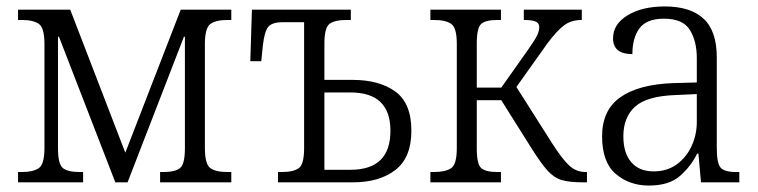

<svg xmlns="http://www.w3.org/2000/svg" viewBox="-20 -566 2354 596"><path d="M36 0V-32H46Q84 -32 101 -44.5Q118 -57 118 -107V-429Q118 -479 101 -491.5Q84 -504 47 -504H36V-536H198L369 -92L541 -536H698V-504H686Q650 -504 633 -491.5Q616 -479 616 -429V-107Q616 -57 632.5 -44.5Q649 -32 687 -32H698V0H477V-32H487Q523 -32 538.5 -44Q554 -56 554 -106V-452H551L376 0H338L163 -452H160V-106Q160 -56 175.5 -44Q191 -32 228 -32H238V0Z M843 0V-32H854Q891 -32 907.5 -44Q924 -56 924 -106V-497H857Q825 -497 813 -483Q801 -469 796 -425L791 -376H757L762 -536H1069V-504H1056Q1019 -504 1003 -492Q987 -480 987 -431V-318H1075Q1157 -318 1207 -282Q1257 -246 1257 -160Q1257 -77 1207.5 -38.5Q1158 0 1075 0ZM987 -39H1068Q1192 -39 1192 -160Q1192 -279 1068 -279H987Z M1316 0V-32H1326Q1363 -32 1380.5 -44Q1398 -56 1398 -106V-430Q1398 -480 1380.5 -492Q1363 -504 1327 -504H1316V-536H1535V-504H1524Q1488 -504 1474 -492Q1460 -480 1460 -431V-294H1536L1618 -410Q1640 -441 1647 -455.5Q1654 -470 1654 -482Q1654 -493 1644 -498.5Q1634 -504 1606 -504V-536H1786V-504Q1753 -504 1730.5 -487Q1708 -470 1679 -431L1583 -296L1694 -121Q1724 -74 1746 -53Q1768 -32 1798 -32H1802V0H1790Q1748 0 1724 -7Q1700 -14 1680 -36Q1660 -58 1631 -104L1536 -255H1460V-105Q1460 -56 1474 -44Q1488 -32 1524 -32H1535V0Z M1994 10Q1934 10 1891.5 -26Q1849 -62 1849 -143Q1849 -224 1905.5 -264Q1962 -304 2069 -308L2143 -310V-386Q2143 -438 2121.5 -473Q2100 -508 2041 -508Q1987 -508 1965 -478Q1943 -448 1943 -398Q1883 -398 1883 -447Q1883 -491 1928 -518.5Q1973 -546 2044 -546Q2123 -546 2164 -508Q2205 -470 2205 -388V-107Q2205 -59 2217 -45.5Q2229 -32 2265 -32H2275V0H2156L2148 -89H2144Q2125 -50 2091 -20Q2057 10 1994 10ZM2009 -34Q2051 -34 2081 -56Q2111 -78 2127 -113Q2143 -148 2143 -187V-274L2078 -271Q1988 -268 1951.5 -235Q1915 -202 1915 -143Q1915 -91 1939.5 -62.5Q1964 -34 2009 -34Z"/></svg>

Font: Noto Serif SemiCondensed Light
Style: Regular
Weight: 300
Width: 4
Designer: Monotype Design Team
Foundry: Monotype Imaging Inc.
Version: Version 2.013